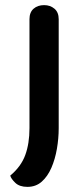

<svg xmlns="http://www.w3.org/2000/svg" viewBox="-20 -500 305 749"><path d="M87 229Q56 229 39.5 213Q23 197 20 185Q62 150 78.5 105Q95 60 95 0V-425Q95 -452 111 -466Q127 -480 152 -480Q176 -480 192.5 -466Q209 -452 209 -425V0Q209 40 202 80.5Q195 121 180.5 154.5Q166 188 143 208.5Q120 229 87 229Z"/></svg>

Font: El Messiri SemiBold
Style: Regular
Weight: 600
Designer: Mohamed Gaber
Foundry: Kief Type Foundry
Version: Version 2.020; ttfautohint (v1.8.3)